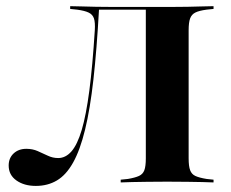

<svg xmlns="http://www.w3.org/2000/svg" viewBox="-20 -591 748 622"><path d="M452.4 -201.6V-562.1L454.8 -559.7H297.6L300.8 -561.3Q293.5 -430.6 282.7 -333.9Q271.8 -237.1 255.6 -171Q239.5 -104.8 216.9 -64.5Q194.4 -24.2 164.5 -6.5Q134.7 11.3 96 11.3Q58.1 11.3 33.1 -6.5Q8.1 -24.2 8.1 -54.8Q8.1 -79 24.2 -94Q40.3 -108.9 65.3 -108.9Q85.5 -108.9 102 -101.6Q118.5 -94.4 134.7 -86.7Q150.8 -79 168.5 -79Q192.7 -79 211.7 -100.8Q230.6 -122.6 244.8 -170.2Q258.9 -217.7 269.4 -297.2Q279.8 -376.6 287.1 -492.7Q288.7 -518.5 284.3 -531.5Q279.8 -544.4 266.9 -550.4Q254 -556.5 229.8 -559.7L207.3 -562.1V-571Q222.6 -571 244 -570.2Q265.3 -569.4 291.5 -569Q317.7 -568.5 346.8 -568.5H355.6H521.8H532.3Q562.1 -568.5 587.9 -569Q613.7 -569.4 635.1 -570.2Q656.5 -571 671.8 -571V-562.1L649.2 -559.7Q625 -556.5 612.9 -550.4Q600.8 -544.4 596 -531.5Q591.1 -518.5 591.1 -492.7V-201.6ZM510.5 -2.4Q482.3 -2.4 456 -2Q429.8 -1.6 408.1 -1.2Q386.3 -0.8 371 0V-8.9L394.4 -11.3Q417.7 -15.3 430.2 -21Q442.7 -26.6 447.6 -39.5Q452.4 -52.4 452.4 -78.2V-201.6H591.1V-78.2Q591.1 -52.4 596 -39.5Q600.8 -26.6 612.9 -21Q625 -15.3 649.2 -11.3L671.8 -8.9V0Q656.5 -0.8 635.1 -1.2Q613.7 -1.6 587.9 -2Q562.1 -2.4 532.3 -2.4H521.8Z"/></svg>

Font: Playfair 144pt SemiExpanded ExtraBold
Style: Regular
Weight: 800
Width: 6
Designer: Claus Eggers Sørensen
Foundry: Claus Eggers Sørensen
Version: Version 2.203